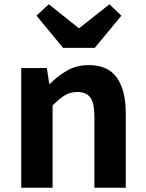

<svg xmlns="http://www.w3.org/2000/svg" viewBox="-20 -878 681 898"><path d="M79.3 0V-559.8H199L210.4 -485.9H213.2Q249.5 -522.2 293.7 -547.9Q337.9 -573.5 395.2 -573.5Q485.6 -573.5 526.9 -514.3Q568.2 -455 568.2 -349.1V0H421.5V-330.9Q421.5 -396 402.5 -421.9Q383.5 -447.7 342.1 -447.7Q307.9 -447.7 282.6 -431.9Q257.3 -416 226 -385.1V0ZM275.1 -654.2 150.5 -804.8 208.2 -857.9 347.6 -747.1H351.6L491.7 -857.9L547.8 -804.8L423.3 -654.2Z"/></svg>

Font: Shanggu Sans SC VF
Style: Regular
Weight: 250
Designer: GuiWonder
Version: Version 1.021